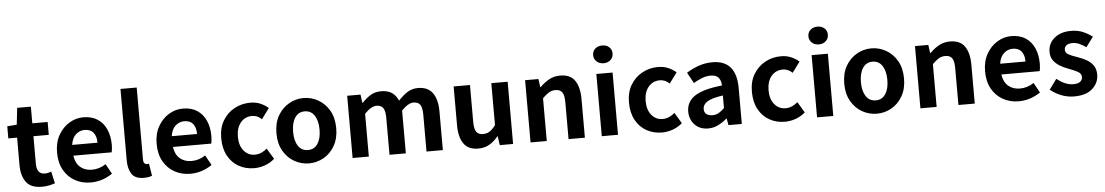

<svg xmlns="http://www.w3.org/2000/svg" viewBox="-39 -1258 9905 1721"><g transform="rotate(-5 4913.5 -398.0)"><path d="M284 14Q184 14 142 -44Q100 -102 100 -196V-444H21V-553L107 -560L124 -710H247V-560H385V-444H247V-196Q247 -100 323 -102Q337 -102 351.5 -105.5Q366 -109 378 -114L402 -7Q380 1 350.5 7.5Q321 14 284 14Z M723 14Q645 14 582 -21Q519 -56 482 -121.5Q445 -187 445 -279Q445 -370 482.5 -436Q520 -502 579.5 -538Q639 -574 706 -574Q783 -574 835 -539.5Q887 -505 913.5 -444.5Q940 -384 940 -306Q940 -286 938 -267.5Q936 -249 933 -239H588Q598 -170 639.5 -134.5Q681 -99 743 -99Q812 -99 869 -138L919 -48Q828 14 723 14ZM586 -336H814Q814 -393 788 -426.5Q762 -460 708 -460Q664 -460 629.5 -429Q595 -398 586 -336Z M1199 14Q1123 14 1092 -32.5Q1061 -79 1061 -157V-798H1207V-150Q1207 -125 1217 -115.5Q1227 -106 1237 -106Q1242 -106 1246 -106.5Q1250 -107 1257 -108L1275 1Q1250 14 1199 14Z M1619 14Q1541 14 1478 -21Q1415 -56 1378 -121.5Q1341 -187 1341 -279Q1341 -370 1378.5 -436Q1416 -502 1475.5 -538Q1535 -574 1602 -574Q1679 -574 1731 -539.5Q1783 -505 1809.5 -444.5Q1836 -384 1836 -306Q1836 -286 1834 -267.5Q1832 -249 1829 -239H1484Q1494 -170 1535.5 -134.5Q1577 -99 1639 -99Q1708 -99 1765 -138L1815 -48Q1724 14 1619 14ZM1482 -336H1710Q1710 -393 1684 -426.5Q1658 -460 1604 -460Q1560 -460 1525.5 -429Q1491 -398 1482 -336Z M2195 14Q2118 14 2056 -20.5Q1994 -55 1958 -121Q1922 -187 1922 -279Q1922 -373 1962 -438.5Q2002 -504 2067 -539Q2132 -574 2208 -574Q2260 -574 2300 -556.5Q2340 -539 2371 -512L2301 -417Q2263 -454 2215 -454Q2151 -454 2111.5 -406.5Q2072 -359 2072 -279Q2072 -200 2111 -153Q2150 -106 2211 -106Q2241 -106 2269 -118.5Q2297 -131 2320 -151L2378 -54Q2338 -19 2290 -2.5Q2242 14 2195 14Z M2688 14Q2618 14 2556.5 -20.5Q2495 -55 2457 -121Q2419 -187 2419 -279Q2419 -373 2457 -438.5Q2495 -504 2556.5 -539Q2618 -574 2688 -574Q2758 -574 2819.5 -539Q2881 -504 2919 -438.5Q2957 -373 2957 -279Q2957 -187 2919 -121Q2881 -55 2819.5 -20.5Q2758 14 2688 14ZM2688 -106Q2745 -106 2776 -153Q2807 -200 2807 -279Q2807 -359 2776 -406.5Q2745 -454 2688 -454Q2631 -454 2600 -406.5Q2569 -359 2569 -279Q2569 -200 2600 -153Q2631 -106 2688 -106Z M3080 0V-560H3200L3210 -485H3214Q3249 -523 3290 -548.5Q3331 -574 3386 -574Q3446 -574 3483 -548.5Q3520 -523 3540 -476Q3578 -518 3620.5 -546Q3663 -574 3718 -574Q3807 -574 3849.5 -514.5Q3892 -455 3892 -349V0H3745V-331Q3745 -396 3726 -422Q3707 -448 3667 -448Q3619 -448 3559 -385V0H3412V-331Q3412 -396 3393 -422Q3374 -448 3334 -448Q3286 -448 3226 -385V0Z M4210 14Q4120 14 4079 -45.5Q4038 -105 4038 -210V-560H4185V-229Q4185 -164 4204 -138Q4223 -112 4263 -112Q4298 -112 4323.5 -128.5Q4349 -145 4377 -182V-560H4524V0H4404L4393 -80H4389Q4354 -37 4311 -11.5Q4268 14 4210 14Z M4681 0V-560H4801L4811 -486H4815Q4851 -523 4895.5 -548.5Q4940 -574 4997 -574Q5088 -574 5129 -514.5Q5170 -455 5170 -349V0H5023V-331Q5023 -396 5004 -422Q4985 -448 4944 -448Q4910 -448 4884 -432Q4858 -416 4827 -385V0Z M5322 0V-560H5468V0ZM5396 -650Q5358 -650 5333 -673Q5308 -696 5308 -730Q5308 -766 5333 -788Q5358 -810 5396 -810Q5434 -810 5458.5 -788Q5483 -766 5483 -730Q5483 -696 5458.5 -673Q5434 -650 5396 -650Z M5864 14Q5787 14 5725 -20.5Q5663 -55 5627 -121Q5591 -187 5591 -279Q5591 -373 5631 -438.5Q5671 -504 5736 -539Q5801 -574 5877 -574Q5929 -574 5969 -556.5Q6009 -539 6040 -512L5970 -417Q5932 -454 5884 -454Q5820 -454 5780.5 -406.5Q5741 -359 5741 -279Q5741 -200 5780 -153Q5819 -106 5880 -106Q5910 -106 5938 -118.5Q5966 -131 5989 -151L6047 -54Q6007 -19 5959 -2.5Q5911 14 5864 14Z M6279 14Q6204 14 6158.5 -33.5Q6113 -81 6113 -152Q6113 -242 6190 -292Q6267 -342 6435 -359Q6434 -401 6413 -428.5Q6392 -456 6340 -456Q6301 -456 6263 -441Q6225 -426 6186 -403L6133 -500Q6183 -532 6242 -553Q6301 -574 6367 -574Q6580 -574 6582 -327V0H6462L6451 -60H6448Q6411 -28 6369 -7Q6327 14 6279 14ZM6327 -101Q6359 -101 6384 -115.5Q6409 -130 6435 -156V-269Q6334 -255 6293.5 -228.5Q6253 -202 6253 -164Q6253 -131 6274 -116Q6295 -101 6327 -101Z M6970 14Q6893 14 6831 -20.5Q6769 -55 6733 -121Q6697 -187 6697 -279Q6697 -373 6737 -438.5Q6777 -504 6842 -539Q6907 -574 6983 -574Q7035 -574 7075 -556.5Q7115 -539 7146 -512L7076 -417Q7038 -454 6990 -454Q6926 -454 6886.5 -406.5Q6847 -359 6847 -279Q6847 -200 6886 -153Q6925 -106 6986 -106Q7016 -106 7044 -118.5Q7072 -131 7095 -151L7153 -54Q7113 -19 7065 -2.5Q7017 14 6970 14Z M7259 0V-560H7405V0ZM7333 -650Q7295 -650 7270 -673Q7245 -696 7245 -730Q7245 -766 7270 -788Q7295 -810 7333 -810Q7371 -810 7395.5 -788Q7420 -766 7420 -730Q7420 -696 7395.5 -673Q7371 -650 7333 -650Z M7797 14Q7727 14 7665.5 -20.5Q7604 -55 7566 -121Q7528 -187 7528 -279Q7528 -373 7566 -438.5Q7604 -504 7665.5 -539Q7727 -574 7797 -574Q7867 -574 7928.5 -539Q7990 -504 8028 -438.5Q8066 -373 8066 -279Q8066 -187 8028 -121Q7990 -55 7928.5 -20.5Q7867 14 7797 14ZM7797 -106Q7854 -106 7885 -153Q7916 -200 7916 -279Q7916 -359 7885 -406.5Q7854 -454 7797 -454Q7740 -454 7709 -406.5Q7678 -359 7678 -279Q7678 -200 7709 -153Q7740 -106 7797 -106Z M8189 0V-560H8309L8319 -486H8323Q8359 -523 8403.5 -548.5Q8448 -574 8505 -574Q8596 -574 8637 -514.5Q8678 -455 8678 -349V0H8531V-331Q8531 -396 8512 -422Q8493 -448 8452 -448Q8418 -448 8392 -432Q8366 -416 8335 -385V0Z M9073 14Q8995 14 8932 -21Q8869 -56 8832 -121.5Q8795 -187 8795 -279Q8795 -370 8832.5 -436Q8870 -502 8929.5 -538Q8989 -574 9056 -574Q9133 -574 9185 -539.5Q9237 -505 9263.5 -444.5Q9290 -384 9290 -306Q9290 -286 9288 -267.5Q9286 -249 9283 -239H8938Q8948 -170 8989.5 -134.5Q9031 -99 9093 -99Q9162 -99 9219 -138L9269 -48Q9178 14 9073 14ZM8936 -336H9164Q9164 -393 9138 -426.5Q9112 -460 9058 -460Q9014 -460 8979.5 -429Q8945 -398 8936 -336Z M9571 14Q9459 14 9358 -65L9425 -157Q9462 -128 9499 -112Q9536 -96 9575 -96Q9617 -96 9636.5 -112.5Q9656 -129 9656 -155Q9656 -184 9625 -201.5Q9594 -219 9552 -234Q9546 -236 9539 -239Q9503 -252 9468 -272.5Q9433 -293 9409.5 -324.5Q9386 -356 9386 -402Q9386 -478 9443 -526Q9500 -574 9594 -574Q9656 -574 9703 -553Q9750 -532 9785 -505L9719 -416Q9689 -437 9659.5 -450.5Q9630 -464 9598 -464Q9561 -464 9542.5 -449Q9524 -434 9524 -410Q9524 -383 9551.5 -367.5Q9579 -352 9619 -339Q9628 -336 9638 -332Q9676 -319 9711.5 -299Q9747 -279 9770.5 -247Q9794 -215 9794 -163Q9794 -90 9737.5 -38Q9681 14 9571 14Z"/></g></svg>

Font: Source Han Sans CN Bold
Style: Bold
Weight: 700
Designer: Ryoko NISHIZUKA 西塚涼子 (kana & ideographs); Paul D. Hunt (Latin, Greek & Cyrillic); Wenlong ZHANG 张文龙 (bopomofo); Sandoll 
Foundry: Adobe Systems Incorporated
Version: Version 1.00;May 30, 2023;FontCreator 11.5.0.2422 32-bit